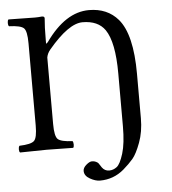

<svg xmlns="http://www.w3.org/2000/svg" viewBox="-56 -710 838 933"><g transform="rotate(-5 362.5 -243.0)"><path d="M182.1 -647Q195.3 -647 194.8 -637.2Q190.9 -597.2 190.9 -532.2V-513.7Q192.4 -513.7 194.6 -515.4Q196.8 -517.1 198.2 -519L200.2 -521Q297.4 -658.2 412.1 -658.2Q502 -658.2 554.2 -597.2Q618.2 -522 618.2 -329.1V-112.8Q618.2 -46.9 598.6 5.6Q579.1 58.1 559.6 81.1Q540 104 511.2 128.9Q460.4 171.9 394 171.9Q372.1 171.9 345.5 157Q318.8 142.1 318.8 118.2Q318.8 103 335 89.1Q351.1 75.2 362.8 75.2Q374 75.2 382.1 79.1Q390.1 83 393.6 86.9Q397 90.8 401.4 98.4Q405.8 106 408.2 108.9Q421.4 127 442.9 127Q462.9 127 480 114Q497.1 101.1 512.5 51.5Q527.8 2 527.8 -81.1V-338.9Q527.8 -491.7 485.8 -553.2Q451.7 -602.1 376 -602.1Q308.1 -602.1 209 -483.9Q194.3 -466.3 190.9 -446.3V-122.1Q190.9 -62 206.5 -47.6Q222.2 -33.2 277.8 -30.8Q281.7 -25.9 282 -13.9Q282.2 -2 277.8 2Q177.7 0 148.9 0Q116.7 0 19 2Q14.2 -2 14.2 -13.9Q14.2 -25.9 19 -30.8Q75.2 -32.7 90.6 -47.4Q106 -62 106 -122.1V-522.9Q106 -583 90.6 -597.4Q75.2 -611.8 19 -613.8Q14.2 -617.7 14.2 -629.9Q14.2 -642.1 19 -647Q119.1 -645 147.9 -645Q164.1 -645 182.1 -647Z"/></g></svg>

Font: Linux Libertine O
Style: Regular
Weight: 400
Designer: Philipp H. Poll
Foundry: Philipp H. Poll
Version: Version 5.3.0